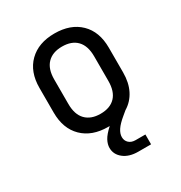

<svg xmlns="http://www.w3.org/2000/svg" viewBox="-178 -686 956 1015"><g transform="rotate(-30 300.0 -178.5)"><path d="M372 203Q317 203 283.5 176.5Q250 150 250 110Q250 88 262.5 64.5Q275 41 309 10H300Q202 10 145 -46Q88 -102 88 -200V-350Q88 -448 145 -504Q202 -560 300 -560Q398 -560 455 -504.5Q512 -449 512 -351V-200Q512 -138 489 -92.5Q466 -47 423 -21L399 -1Q365 27 350 49.5Q335 72 335 93Q335 115 350 129Q365 143 390 143H450V203ZM300 -70Q359 -70 390.5 -103Q422 -136 422 -200V-350Q422 -414 390.5 -447Q359 -480 300 -480Q242 -480 210 -447Q178 -414 178 -350V-200Q178 -136 210 -103Q242 -70 300 -70Z"/></g></svg>

Font: Tiny
Style: Regular
Weight: 400
Designer: Philipp Nurullin, Konstantin Bulenkov
Foundry: JetBrains
Version: Version 2.251; ttfautohint (v1.8.4.7-5d5b)